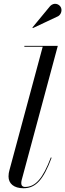

<svg xmlns="http://www.w3.org/2000/svg" viewBox="-20 -995 348 1025"><path d="M290.5 -908.5C306.5 -918 313.5 -941 304 -957.5C294.5 -974 269 -983.5 248 -963L153 -848L155.5 -845ZM255.5 -153 251.5 -154.5C209 -42.5 169.5 3 114 3C99.5 3 93.5 -5.5 93.5 -17C93.5 -21 94 -27.5 95.5 -33L288.5 -750H110V-745.5H208L30 -85C27.5 -76 25.5 -66.5 25.5 -53C25.5 -15.5 53.5 10 105.5 10C172.5 10 212.5 -38 255.5 -153Z"/></svg>

Font: Bodoni* 36pt
Style: Italic
Weight: 400
Italic angle: -13°
Version: Version 2.3